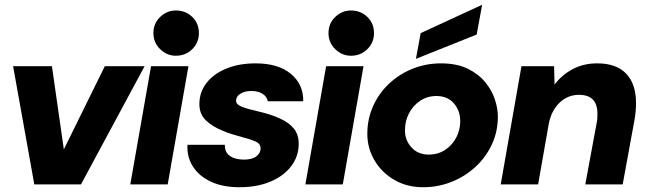

<svg xmlns="http://www.w3.org/2000/svg" viewBox="-20 -774 2709 806"><path d="M124 0 35 -496H198L248 -147L420 -496H587L320 0Z M527 0 614 -496H771L684 0ZM718 -540Q681 -540 652.5 -567.5Q624 -595 624 -635Q624 -676 652.5 -703Q681 -730 718 -730Q759 -730 787 -703Q815 -676 815 -635Q815 -595 787 -567.5Q759 -540 718 -540Z M985 12Q915 12 865 -11.5Q815 -35 789.5 -75.5Q764 -116 767 -166H924Q923 -135 945 -119.5Q967 -104 1004 -104Q1039 -104 1056.5 -118Q1074 -132 1074 -151Q1074 -171 1052 -180.5Q1030 -190 998 -198Q976 -204 954.5 -210.5Q933 -217 913 -226Q871 -243 844 -269Q817 -295 817 -337Q817 -388 847.5 -426.5Q878 -465 931 -486.5Q984 -508 1053 -508Q1148 -508 1201 -464Q1254 -420 1253 -349H1104Q1101 -368 1082.5 -380Q1064 -392 1036 -392Q1007 -392 989 -380.5Q971 -369 971 -351Q971 -335 996 -325.5Q1021 -316 1061 -307Q1118 -294 1156.5 -276Q1195 -258 1214.5 -233Q1234 -208 1234 -171Q1234 -118 1202.5 -76.5Q1171 -35 1115 -11.5Q1059 12 985 12Z M1262 0 1349 -496H1506L1419 0ZM1453 -540Q1416 -540 1387.5 -567.5Q1359 -595 1359 -635Q1359 -676 1387.5 -703Q1416 -730 1453 -730Q1494 -730 1522 -703Q1550 -676 1550 -635Q1550 -595 1522 -567.5Q1494 -540 1453 -540Z M1756 12Q1688 12 1635 -19Q1582 -50 1552 -101Q1522 -152 1522 -212Q1522 -274 1546 -328Q1570 -382 1613 -422.5Q1656 -463 1712 -485.5Q1768 -508 1831 -508Q1897 -508 1942.5 -486Q1988 -464 2016.5 -429.5Q2045 -395 2057.5 -356.5Q2070 -318 2070 -285Q2070 -222 2045 -168Q2020 -114 1976 -73.5Q1932 -33 1875.5 -10.5Q1819 12 1756 12ZM1779 -125Q1819 -125 1849 -145Q1879 -165 1895.5 -197Q1912 -229 1912 -265Q1912 -310 1885 -340.5Q1858 -371 1812 -371Q1774 -371 1744 -351Q1714 -331 1697 -298.5Q1680 -266 1680 -227Q1680 -185 1707.5 -155Q1735 -125 1779 -125ZM1726 -527 1746 -635 2004 -754 1981 -629Z M2082 0 2169 -496H2306L2308 -419Q2338 -459 2383.5 -483.5Q2429 -508 2487 -508Q2567 -508 2608.5 -465Q2650 -422 2650 -340Q2650 -326 2648.5 -307.5Q2647 -289 2644 -273L2594 0H2437L2485 -259Q2487 -267 2487.5 -277.5Q2488 -288 2488 -297Q2488 -376 2410 -376Q2379 -376 2353 -361Q2327 -346 2309 -319Q2291 -292 2284 -256L2239 0Z"/></svg>

Font: Rethink Sans ExtraBold
Style: Italic
Weight: 800
Italic angle: -10°
Designer: The Rethink Sans project authors (Hans Thiessen). DM Sans designed by Colophon Foundry.
Foundry: Rethink Communications LLC
Version: Version 1.001